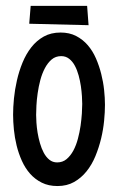

<svg xmlns="http://www.w3.org/2000/svg" viewBox="-20 -621 400 651"><path d="M335.9 -265.6Q335.9 -241.2 333 -211.4Q330.1 -181.6 322.8 -151.1Q315.4 -120.6 303.5 -91.6Q291.5 -62.5 273.4 -40Q255.4 -17.6 231.2 -3.9Q207 9.8 174.8 9.8Q144.5 9.8 121.6 -1.7Q98.6 -13.2 82 -32Q65.4 -50.8 54.2 -75.7Q43 -100.6 36.4 -127.4Q29.8 -154.3 27.1 -181.6Q24.4 -209 24.4 -232.4Q24.4 -256.8 27.3 -287.1Q30.3 -317.4 37.4 -348.4Q44.4 -379.4 56.4 -408.7Q68.4 -438 86.2 -460.7Q104 -483.4 128.4 -497.1Q152.8 -510.7 185.5 -510.7Q215.3 -510.7 238 -499Q260.7 -487.3 277.6 -467.8Q294.4 -448.2 305.4 -422.9Q316.4 -397.5 323.2 -370.4Q330.1 -343.3 333 -315.9Q335.9 -288.6 335.9 -265.6ZM258.8 -268.6Q258.8 -278.8 257.8 -294.9Q256.8 -311 254.2 -329.1Q251.5 -347.2 246.6 -365.2Q241.7 -383.3 233.9 -397.9Q226.1 -412.6 214.6 -421.6Q203.1 -430.7 187.5 -430.7Q168.5 -430.7 155 -419.2Q141.6 -407.7 132.1 -389.6Q122.6 -371.6 116.7 -349.4Q110.8 -327.1 107.7 -304.9Q104.5 -282.7 103.5 -263.2Q102.5 -243.7 102.5 -231.4Q102.5 -221.2 103.5 -205.3Q104.5 -189.5 107.4 -171.4Q110.4 -153.3 115.5 -135.5Q120.6 -117.7 128.4 -103Q136.2 -88.4 147.5 -79.3Q158.7 -70.3 173.8 -70.3Q192.4 -70.3 205.8 -81.5Q219.2 -92.8 228.8 -110.6Q238.3 -128.4 244.1 -150.4Q250 -172.4 253.2 -194.6Q256.3 -216.8 257.6 -236.3Q258.8 -255.9 258.8 -268.6ZM280.3 -535.6 79.1 -540.5 84 -601.1H275.4Z"/></svg>

Font: Maiden Orange
Style: Regular
Weight: 400
Designer: Astigmatic (AOETI)
Foundry: Astigmatic (AOETI)
Version: Version 1.001